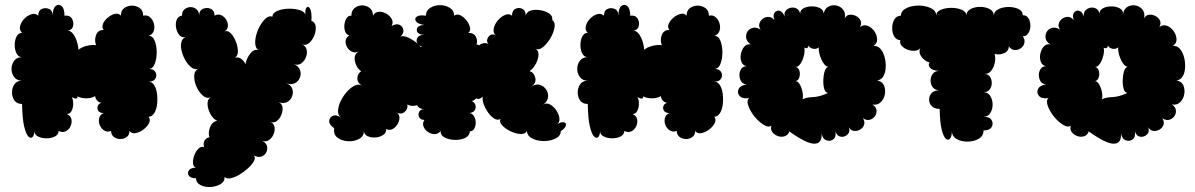

<svg xmlns="http://www.w3.org/2000/svg" viewBox="-20 -559 4873 783"><path d="M70 -135Q49 -135 39 -149Q29 -163 29 -182Q29 -201 39 -215.5Q49 -230 70 -230Q49 -230 38 -244.5Q27 -259 27 -278Q27 -297 38 -311.5Q49 -326 70 -326Q55 -326 47.5 -341Q40 -356 40 -375.5Q40 -395 47.5 -410Q55 -425 70 -425Q58 -436 62 -452.5Q66 -469 79 -482.5Q92 -496 108 -501Q124 -506 136 -495Q136 -516 150.5 -522.5Q165 -529 180 -522.5Q195 -516 195 -495Q195 -525 207 -534.5Q219 -544 231 -534.5Q243 -525 243 -495Q264 -498 273 -483.5Q282 -469 278 -452.5Q274 -436 253 -433Q265 -436 275.5 -424Q286 -412 292.5 -393Q299 -374 300 -356Q313 -367 333.5 -372Q354 -377 372 -375Q364 -394 371.5 -415.5Q379 -437 403 -437Q394 -448 400 -462Q406 -476 420 -487.5Q434 -499 449 -502.5Q464 -506 473 -495Q473 -516 486.5 -526Q500 -536 518 -536Q536 -536 550 -526Q564 -516 564 -495Q580 -499 591.5 -489Q603 -479 607.5 -463Q612 -447 607 -432.5Q602 -418 586 -413Q603 -413 611 -392.5Q619 -372 619 -345.5Q619 -319 611 -298.5Q603 -278 586 -278Q607 -278 614 -265Q621 -252 614 -239Q607 -226 586 -226Q600 -226 609 -211.5Q618 -197 620.5 -175.5Q623 -154 620.5 -133Q618 -112 609 -97.5Q600 -83 586 -83Q595 -71 587.5 -56.5Q580 -42 564.5 -30.5Q549 -19 533 -16Q517 -13 508 -25Q508 -9 497 -0.5Q486 8 471 8Q456 8 444.5 -0.5Q433 -9 433 -25Q418 -19 405.5 -26.5Q393 -34 387 -48.5Q381 -63 384.5 -77.5Q388 -92 403 -98Q387 -98 381 -107Q375 -116 378.5 -126.5Q382 -137 395 -140Q384 -140 376.5 -148.5Q369 -157 368 -167Q353 -158 332 -158Q311 -158 296 -166Q297 -158 291 -157Q285 -156 273 -163Q279 -151 278.5 -134.5Q278 -118 271.5 -106Q265 -94 253 -94Q269 -86 271.5 -72Q274 -58 267.5 -44Q261 -30 248 -23.5Q235 -17 219 -25Q219 -10 204 -2.5Q189 5 169.5 5Q150 5 135 -2.5Q120 -10 120 -25Q120 -7 112.5 0Q105 7 95.5 -2.5Q86 -12 78.5 -43.5Q71 -75 70 -135Z M1250 -474Q1266 -468 1267.5 -450Q1269 -432 1261.5 -413.5Q1254 -395 1240.5 -383.5Q1227 -372 1211 -378Q1227 -372 1230.5 -356.5Q1234 -341 1227.5 -325Q1221 -309 1207.5 -300Q1194 -291 1178 -298Q1198 -289 1203.5 -273.5Q1209 -258 1203 -242.5Q1197 -227 1182 -219.5Q1167 -212 1147 -220Q1167 -212 1172 -196.5Q1177 -181 1171 -165.5Q1165 -150 1150 -142.5Q1135 -135 1115 -143Q1130 -137 1132 -122Q1134 -107 1127.5 -91Q1121 -75 1109 -65.5Q1097 -56 1082 -62Q1097 -56 1099.5 -41Q1102 -26 1095.5 -11Q1089 4 1076.5 12.5Q1064 21 1049 15Q1066 24 1069 37.5Q1072 51 1065.5 63Q1059 75 1046 79.5Q1033 84 1016 75Q1023 85 1015 99Q1007 113 990.5 128Q974 143 955 154Q936 165 919.5 168Q903 171 896 162Q897 181 880 191.5Q863 202 839.5 203.5Q816 205 798 196Q780 187 779 168Q757 168 750 157Q743 146 750.5 135.5Q758 125 779 125Q768 121 767 106Q766 91 772.5 74Q779 57 789.5 47Q800 37 812 41Q808 23 815.5 12.5Q823 2 834 1Q828 -18 836.5 -40Q845 -62 866 -67Q854 -71 844.5 -84Q835 -97 830 -113.5Q825 -130 827 -143.5Q829 -157 841 -163Q824 -155 807.5 -169Q791 -183 781 -206Q771 -229 772 -250.5Q773 -272 791 -279Q777 -273 763 -282.5Q749 -292 738 -310Q727 -328 721.5 -348Q716 -368 719 -384.5Q722 -401 736 -407Q720 -405 710.5 -417Q701 -429 698 -446.5Q695 -464 700.5 -478.5Q706 -493 722 -495Q722 -512 732.5 -521Q743 -530 757 -530Q771 -530 781.5 -521Q792 -512 792 -495Q792 -516 808 -523Q824 -530 839.5 -523Q855 -516 855 -495Q868 -503 881 -497.5Q894 -492 902 -479.5Q910 -467 909.5 -453Q909 -439 896 -431Q910 -436 922.5 -422Q935 -408 943 -386.5Q951 -365 950 -346.5Q949 -328 936 -323Q951 -328 963 -319.5Q975 -311 981 -297Q985 -321 1001 -341Q1017 -361 1036 -354Q1024 -359 1021.5 -376Q1019 -393 1024.5 -414.5Q1030 -436 1041 -455Q1052 -474 1065 -485Q1078 -496 1091 -491Q1091 -506 1111 -514.5Q1131 -523 1157.5 -523.5Q1184 -524 1204.5 -517Q1225 -510 1226 -495Q1223 -520 1230 -528Q1237 -536 1244.5 -523.5Q1252 -511 1250 -474Z M1343 -36Q1322 -50 1322.5 -65Q1323 -80 1337 -86.5Q1351 -93 1371 -79Q1358 -88 1358.5 -106.5Q1359 -125 1369 -146Q1379 -167 1394.5 -184.5Q1410 -202 1426.5 -210Q1443 -218 1457 -209Q1436 -222 1437.5 -241Q1439 -260 1453 -268Q1440 -277 1432.5 -293.5Q1425 -310 1426.5 -325.5Q1428 -341 1444 -350Q1429 -342 1416.5 -347.5Q1404 -353 1396 -366Q1388 -379 1389.5 -393Q1391 -407 1405 -415Q1393 -417 1388 -429.5Q1383 -442 1384.5 -457.5Q1386 -473 1393 -484.5Q1400 -496 1413 -495Q1413 -516 1426.5 -526.5Q1440 -537 1457 -537Q1474 -537 1487.5 -526.5Q1501 -516 1501 -495Q1509 -510 1524.5 -511Q1540 -512 1555 -503.5Q1570 -495 1577.5 -481.5Q1585 -468 1577 -453Q1597 -464 1610 -457.5Q1623 -451 1625 -436.5Q1627 -422 1613 -410Q1626 -415 1646.5 -405Q1667 -395 1684 -380Q1675 -390 1681.5 -403.5Q1688 -417 1711 -417Q1690 -417 1683 -427Q1676 -437 1683 -447Q1690 -457 1711 -457Q1684 -461 1676.5 -472Q1669 -483 1679.5 -491Q1690 -499 1717 -495Q1717 -516 1734.5 -527Q1752 -538 1774.5 -538Q1797 -538 1814.5 -527Q1832 -516 1832 -495Q1843 -503 1856.5 -497Q1870 -491 1881.5 -477Q1893 -463 1896.5 -448Q1900 -433 1890 -425Q1913 -425 1921 -408.5Q1929 -392 1923 -377Q1929 -378 1934 -374Q1942 -381 1952.5 -383Q1963 -385 1973 -378Q1964 -387 1967 -398.5Q1970 -410 1980 -416Q1990 -422 2002 -415Q1990 -425 1993.5 -442.5Q1997 -460 2010 -475.5Q2023 -491 2039.5 -498Q2056 -505 2068 -495Q2068 -516 2082 -523Q2096 -530 2110 -523Q2124 -516 2124 -495Q2127 -511 2144.5 -516Q2162 -521 2183.5 -517.5Q2205 -514 2220 -503.5Q2235 -493 2232 -477Q2245 -469 2241.5 -447.5Q2238 -426 2224.5 -403Q2211 -380 2194 -366.5Q2177 -353 2163 -361Q2177 -353 2176 -335Q2175 -317 2165 -298.5Q2155 -280 2140 -269Q2158 -263 2163 -241.5Q2168 -220 2146 -205Q2165 -218 2181.5 -213Q2198 -208 2207.5 -193.5Q2217 -179 2215 -162Q2213 -145 2195 -132Q2208 -141 2223 -133Q2238 -125 2249 -108.5Q2260 -92 2261.5 -75Q2263 -58 2249 -50Q2268 -63 2279 -60.5Q2290 -58 2288 -47.5Q2286 -37 2267 -24Q2267 -8 2253 1.5Q2239 11 2218.5 14.5Q2198 18 2177.5 14.5Q2157 11 2143 1Q2129 -9 2129 -25Q2123 -12 2104 -12.5Q2085 -13 2063.5 -23Q2042 -33 2028.5 -47Q2015 -61 2021 -74Q2010 -67 1996.5 -75Q1983 -83 1971 -99.5Q1959 -116 1952.5 -134Q1946 -152 1949 -165Q1935 -151 1921 -158Q1914 -148 1903 -147Q1916 -142 1919 -130Q1922 -118 1915 -108Q1908 -98 1890 -98Q1903 -99 1911 -88Q1919 -77 1920 -62.5Q1921 -48 1915 -36Q1909 -24 1896 -23Q1895 -5 1877 3.5Q1859 12 1835.5 11.5Q1812 11 1794 2Q1776 -7 1777 -25Q1767 -12 1752.5 -12Q1738 -12 1725 -21Q1712 -30 1707 -43.5Q1702 -57 1711 -70Q1695 -70 1689.5 -81Q1684 -92 1689.5 -103Q1695 -114 1711 -114Q1689 -114 1681 -130Q1658 -123 1641 -133Q1645 -116 1630.5 -103Q1616 -90 1596 -101Q1609 -94 1609 -79.5Q1609 -65 1601 -52Q1593 -39 1580.5 -32.5Q1568 -26 1555 -33Q1556 -18 1543 -9Q1530 0 1512 1.5Q1494 3 1479.5 -3.5Q1465 -10 1464 -25Q1464 -3 1444.5 7.5Q1425 18 1400 17Q1375 16 1357 3Q1339 -10 1343 -36ZM1711 -369Q1697 -369 1688 -375Q1692 -372 1695 -368Q1702 -370 1711 -369Z M2377 -135Q2356 -135 2346 -149Q2336 -163 2336 -182Q2336 -201 2346 -215.5Q2356 -230 2377 -230Q2356 -230 2345 -244.5Q2334 -259 2334 -278Q2334 -297 2345 -311.5Q2356 -326 2377 -326Q2362 -326 2354.5 -341Q2347 -356 2347 -375.5Q2347 -395 2354.5 -410Q2362 -425 2377 -425Q2365 -436 2369 -452.5Q2373 -469 2386 -482.5Q2399 -496 2415 -501Q2431 -506 2443 -495Q2443 -516 2457.5 -522.5Q2472 -529 2487 -522.5Q2502 -516 2502 -495Q2502 -525 2514 -534.5Q2526 -544 2538 -534.5Q2550 -525 2550 -495Q2571 -498 2580 -483.5Q2589 -469 2585 -452.5Q2581 -436 2560 -433Q2572 -436 2582.5 -424Q2593 -412 2599.5 -393Q2606 -374 2607 -356Q2620 -367 2640.5 -372Q2661 -377 2679 -375Q2671 -394 2678.5 -415.5Q2686 -437 2710 -437Q2701 -448 2707 -462Q2713 -476 2727 -487.5Q2741 -499 2756 -502.5Q2771 -506 2780 -495Q2780 -516 2793.5 -526Q2807 -536 2825 -536Q2843 -536 2857 -526Q2871 -516 2871 -495Q2887 -499 2898.5 -489Q2910 -479 2914.5 -463Q2919 -447 2914 -432.5Q2909 -418 2893 -413Q2910 -413 2918 -392.5Q2926 -372 2926 -345.5Q2926 -319 2918 -298.5Q2910 -278 2893 -278Q2914 -278 2921 -265Q2928 -252 2921 -239Q2914 -226 2893 -226Q2907 -226 2916 -211.5Q2925 -197 2927.5 -175.5Q2930 -154 2927.5 -133Q2925 -112 2916 -97.5Q2907 -83 2893 -83Q2902 -71 2894.5 -56.5Q2887 -42 2871.5 -30.5Q2856 -19 2840 -16Q2824 -13 2815 -25Q2815 -9 2804 -0.5Q2793 8 2778 8Q2763 8 2751.5 -0.5Q2740 -9 2740 -25Q2725 -19 2712.5 -26.5Q2700 -34 2694 -48.5Q2688 -63 2691.5 -77.5Q2695 -92 2710 -98Q2694 -98 2688 -107Q2682 -116 2685.5 -126.5Q2689 -137 2702 -140Q2691 -140 2683.5 -148.5Q2676 -157 2675 -167Q2660 -158 2639 -158Q2618 -158 2603 -166Q2604 -158 2598 -157Q2592 -156 2580 -163Q2586 -151 2585.5 -134.5Q2585 -118 2578.5 -106Q2572 -94 2560 -94Q2576 -86 2578.5 -72Q2581 -58 2574.5 -44Q2568 -30 2555 -23.5Q2542 -17 2526 -25Q2526 -10 2511 -2.5Q2496 5 2476.5 5Q2457 5 2442 -2.5Q2427 -10 2427 -25Q2427 -7 2419.5 0Q2412 7 2402.5 -2.5Q2393 -12 2385.5 -43.5Q2378 -75 2377 -135Z M3199 -23Q3194 -8 3180.5 -3.5Q3167 1 3152.5 -4Q3138 -9 3129.5 -20.5Q3121 -32 3126 -47Q3117 -39 3102 -46Q3087 -53 3071.5 -68Q3056 -83 3044.5 -101.5Q3033 -120 3029.5 -136Q3026 -152 3035 -159Q3008 -155 2996.5 -167.5Q2985 -180 2992 -195.5Q2999 -211 3026 -215Q3011 -215 3003.5 -226Q2996 -237 2995.5 -251.5Q2995 -266 3002.5 -277.5Q3010 -289 3025 -289Q3009 -292 3003.5 -307Q2998 -322 3001.5 -339.5Q3005 -357 3015.5 -369Q3026 -381 3042 -378Q3025 -389 3023 -404Q3021 -419 3028.5 -430.5Q3036 -442 3050.5 -445.5Q3065 -449 3082 -438Q3073 -451 3077 -463.5Q3081 -476 3092 -483.5Q3103 -491 3116 -490Q3129 -489 3138 -476Q3131 -497 3139 -507.5Q3147 -518 3159.5 -515Q3172 -512 3180 -491Q3177 -507 3185 -516Q3193 -525 3205.5 -527.5Q3218 -530 3229 -524Q3240 -518 3243 -503Q3243 -518 3257.5 -525.5Q3272 -533 3291 -533Q3310 -533 3324.5 -525.5Q3339 -518 3339 -503Q3343 -524 3358.5 -532Q3374 -540 3391 -536.5Q3408 -533 3418.5 -519.5Q3429 -506 3425 -484Q3432 -498 3445.5 -499Q3459 -500 3471.5 -493.5Q3484 -487 3489.5 -475Q3495 -463 3487 -449Q3503 -460 3519 -453.5Q3535 -447 3545.5 -432Q3556 -417 3557 -399.5Q3558 -382 3542 -372Q3559 -373 3570.5 -360Q3582 -347 3587.5 -326.5Q3593 -306 3592 -284.5Q3591 -263 3582.5 -248Q3574 -233 3557 -231Q3578 -227 3585 -210.5Q3592 -194 3588.5 -174.5Q3585 -155 3571.5 -142Q3558 -129 3538 -133Q3553 -123 3554.5 -109.5Q3556 -96 3548 -85Q3540 -74 3527 -70.5Q3514 -67 3499 -77Q3508 -63 3504 -50.5Q3500 -38 3488.5 -31Q3477 -24 3463.5 -25Q3450 -26 3442 -40Q3448 -21 3436 -10Q3424 1 3408.5 -1.5Q3393 -4 3387 -24Q3391 0 3378 9.5Q3365 19 3349.5 13Q3334 7 3331 -16Q3333 27 3301 27Q3269 27 3199 -23ZM3357 -180Q3346 -181 3341.5 -196Q3337 -211 3337.5 -231.5Q3338 -252 3343 -268Q3348 -284 3358 -287Q3348 -287 3338.5 -301Q3329 -315 3323.5 -333.5Q3318 -352 3319 -366Q3310 -358 3297 -360Q3284 -362 3277 -373Q3276 -365 3271 -363Q3266 -361 3260 -365Q3263 -351 3258.5 -332.5Q3254 -314 3245 -300Q3236 -286 3225 -286Q3237 -283 3240.5 -269Q3244 -255 3239 -241.5Q3234 -228 3221 -228Q3232 -230 3240.5 -216.5Q3249 -203 3252.5 -185Q3256 -167 3253 -154Q3267 -162 3295 -163Q3323 -164 3357 -180Z M3812 -115Q3790 -115 3779.5 -126.5Q3769 -138 3769 -153Q3769 -168 3779.5 -179.5Q3790 -191 3812 -191Q3793 -191 3784 -203Q3775 -215 3775 -230.5Q3775 -246 3784 -258Q3793 -270 3812 -270Q3784 -270 3773.5 -282Q3763 -294 3771 -304Q3752 -309 3738.5 -326.5Q3725 -344 3733 -363Q3726 -353 3711 -352Q3696 -351 3681 -356.5Q3666 -362 3657 -372.5Q3648 -383 3652 -395Q3635 -396 3626.5 -411Q3618 -426 3618.5 -446Q3619 -466 3628 -480.5Q3637 -495 3654 -495Q3654 -511 3668.5 -521Q3683 -531 3704.5 -534.5Q3726 -538 3747.5 -534.5Q3769 -531 3783.5 -521.5Q3798 -512 3798 -495Q3798 -511 3816.5 -519Q3835 -527 3859.5 -527Q3884 -527 3902.5 -519Q3921 -511 3921 -495Q3921 -513 3938 -522Q3955 -531 3977 -531Q3999 -531 4016 -522Q4033 -513 4033 -495Q4033 -512 4050.5 -521Q4068 -530 4091.5 -530.5Q4115 -531 4133 -522.5Q4151 -514 4151 -497Q4167 -497 4174.5 -484Q4182 -471 4182 -454Q4182 -437 4174 -424Q4166 -411 4151 -411Q4161 -397 4157.5 -383.5Q4154 -370 4142.5 -362Q4131 -354 4117.5 -355Q4104 -356 4094 -370Q4094 -350 4074.5 -342Q4055 -334 4036 -339Q4041 -321 4036.5 -301.5Q4032 -282 4021 -269Q4010 -256 3994 -258Q4010 -257 4017.5 -245.5Q4025 -234 4024.5 -219Q4024 -204 4015.5 -193.5Q4007 -183 3991 -183Q4009 -183 4018.5 -167.5Q4028 -152 4028 -132.5Q4028 -113 4018.5 -98Q4009 -83 3991 -83Q4016 -83 4024 -69Q4032 -55 4024 -41Q4016 -27 3991 -27Q3991 -5 3972 6.5Q3953 18 3927 18.5Q3901 19 3881.5 8Q3862 -3 3862 -25Q3862 -3 3854.5 6Q3847 15 3837.5 7Q3828 -1 3820.5 -30Q3813 -59 3812 -115Z M4420 -23Q4415 -8 4401.5 -3.5Q4388 1 4373.5 -4Q4359 -9 4350.5 -20.5Q4342 -32 4347 -47Q4338 -39 4323 -46Q4308 -53 4292.5 -68Q4277 -83 4265.5 -101.5Q4254 -120 4250.5 -136Q4247 -152 4256 -159Q4229 -155 4217.5 -167.5Q4206 -180 4213 -195.5Q4220 -211 4247 -215Q4232 -215 4224.5 -226Q4217 -237 4216.5 -251.5Q4216 -266 4223.5 -277.5Q4231 -289 4246 -289Q4230 -292 4224.5 -307Q4219 -322 4222.5 -339.5Q4226 -357 4236.5 -369Q4247 -381 4263 -378Q4246 -389 4244 -404Q4242 -419 4249.5 -430.5Q4257 -442 4271.5 -445.5Q4286 -449 4303 -438Q4294 -451 4298 -463.5Q4302 -476 4313 -483.5Q4324 -491 4337 -490Q4350 -489 4359 -476Q4352 -497 4360 -507.5Q4368 -518 4380.5 -515Q4393 -512 4401 -491Q4398 -507 4406 -516Q4414 -525 4426.5 -527.5Q4439 -530 4450 -524Q4461 -518 4464 -503Q4464 -518 4478.5 -525.5Q4493 -533 4512 -533Q4531 -533 4545.5 -525.5Q4560 -518 4560 -503Q4564 -524 4579.5 -532Q4595 -540 4612 -536.5Q4629 -533 4639.5 -519.5Q4650 -506 4646 -484Q4653 -498 4666.5 -499Q4680 -500 4692.5 -493.5Q4705 -487 4710.5 -475Q4716 -463 4708 -449Q4724 -460 4740 -453.5Q4756 -447 4766.5 -432Q4777 -417 4778 -399.5Q4779 -382 4763 -372Q4780 -373 4791.5 -360Q4803 -347 4808.5 -326.5Q4814 -306 4813 -284.5Q4812 -263 4803.5 -248Q4795 -233 4778 -231Q4799 -227 4806 -210.5Q4813 -194 4809.5 -174.5Q4806 -155 4792.5 -142Q4779 -129 4759 -133Q4774 -123 4775.5 -109.5Q4777 -96 4769 -85Q4761 -74 4748 -70.5Q4735 -67 4720 -77Q4729 -63 4725 -50.5Q4721 -38 4709.5 -31Q4698 -24 4684.5 -25Q4671 -26 4663 -40Q4669 -21 4657 -10Q4645 1 4629.5 -1.5Q4614 -4 4608 -24Q4612 0 4599 9.5Q4586 19 4570.5 13Q4555 7 4552 -16Q4554 27 4522 27Q4490 27 4420 -23ZM4578 -180Q4567 -181 4562.5 -196Q4558 -211 4558.5 -231.5Q4559 -252 4564 -268Q4569 -284 4579 -287Q4569 -287 4559.5 -301Q4550 -315 4544.5 -333.5Q4539 -352 4540 -366Q4531 -358 4518 -360Q4505 -362 4498 -373Q4497 -365 4492 -363Q4487 -361 4481 -365Q4484 -351 4479.5 -332.5Q4475 -314 4466 -300Q4457 -286 4446 -286Q4458 -283 4461.5 -269Q4465 -255 4460 -241.5Q4455 -228 4442 -228Q4453 -230 4461.5 -216.5Q4470 -203 4473.5 -185Q4477 -167 4474 -154Q4488 -162 4516 -163Q4544 -164 4578 -180Z"/></svg>

Font: Rubik Bubbles
Style: Regular
Weight: 400
Designer: Hubert and Fischer, NaN
Foundry: Hubert and Fischer, NaN
Version: Version 2.200